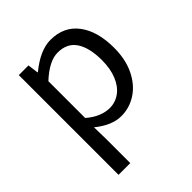

<svg xmlns="http://www.w3.org/2000/svg" viewBox="-215 -689 1051 1051"><g transform="rotate(-45 310.0 -164.0)"><path d="M167 -543 175 -481H178Q271 -557 351 -557Q454 -557 510.5 -482.5Q567 -408 567 -280Q567 -190 534.5 -123.5Q502 -57 448 -22Q394 13 331 13Q258 13 181 -50L183 45V229H92V-543ZM472 -279Q472 -374 437.5 -427Q403 -480 329 -480Q264 -480 183 -405V-120Q218 -90 252 -76.5Q286 -63 316 -63Q361 -63 396.5 -89Q432 -115 452 -164Q472 -213 472 -279Z"/></g></svg>

Font: Noto Sans SC
Style: Regular
Weight: 400
Designer: Ryoko NISHIZUKA ____ (kana & ideographs); Paul D. Hunt (Latin, Greek & Cyrillic); Wenlong ZHANG ___ (bopomofo); Sandoll 
Foundry: Adobe Systems Incorporated
Version: Version 1.004